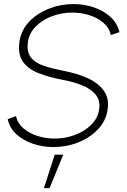

<svg xmlns="http://www.w3.org/2000/svg" viewBox="-20 -730 642 970"><path d="M250 13Q195 13 145.8 -4Q96.5 -21 62.2 -52.5Q28 -84 19 -128L61 -143.5Q69 -106.5 98.8 -81.2Q128.5 -56 170 -43Q211.5 -30 255.5 -30Q309.5 -30 358.5 -48.2Q407.5 -66.5 441.2 -100Q475 -133.5 481 -178.5Q487.5 -224.5 461.8 -253.8Q436 -283 391.8 -300.2Q347.5 -317.5 297.5 -326.5Q229.5 -339.5 176.5 -359.8Q123.5 -380 96.5 -417.2Q69.5 -454.5 78 -518Q86 -576.5 126.5 -619.5Q167 -662.5 226.8 -686Q286.5 -709.5 351.5 -709.5Q404.5 -709.5 453.2 -693.2Q502 -677 537.2 -645.2Q572.5 -613.5 583.5 -567.5L540 -553Q532 -590 502.2 -615.2Q472.5 -640.5 430.8 -653.5Q389 -666.5 345 -666.5Q291.5 -666.5 242.5 -648Q193.5 -629.5 160.5 -596Q127.5 -562.5 121 -518Q114 -467 136.8 -439Q159.5 -411 203.5 -396.8Q247.5 -382.5 304 -371.5Q367.5 -359.5 420.5 -336.2Q473.5 -313 502.8 -274.2Q532 -235.5 524 -178.5Q516 -120 475.2 -77Q434.5 -34 375 -10.5Q315.5 13 250 13ZM202 220.5 256.5 51.5H299.5L230.5 220.5Z"/></svg>

Font: Urbanist ExtraLight
Style: Italic
Weight: 250
Version: Version 1.303